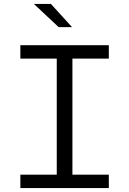

<svg xmlns="http://www.w3.org/2000/svg" viewBox="-20 -961 660 981"><path d="M84 0H536V-68.5H350V-661.5H536V-730H84V-661.5H270V-68.5H84ZM348 -822.5 240 -941H153L279.5 -822.5Z"/></svg>

Font: Monaspace Neon Light
Style: Regular
Weight: 300
Designer: Riley Cran & the Lettermatic Team
Foundry: Lettermatic
Version: Version 1.200 (Monaspace Neon)